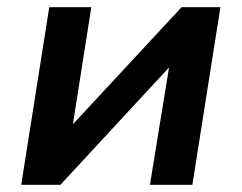

<svg xmlns="http://www.w3.org/2000/svg" viewBox="-20 -514 672 534"><path d="M39 0 117 -494H234L179 -145H161L485 -494H593L515 0H397L454 -350H472L148 0Z"/></svg>

Font: Nunito Sans 10pt
Style: Bold Italic
Weight: 700
Italic angle: -9°
Designer: Vernon Adams
Foundry: Vernon Adams
Version: Version 3.101;gftools[0.9.27]